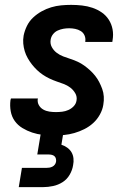

<svg xmlns="http://www.w3.org/2000/svg" viewBox="-20 -548 540 788"><path d="M201 8Q178 8 155.5 5.5Q133 3 112 -4Q91 -11 72 -22.5Q53 -34 40.5 -51.5Q28 -69 24 -91.5Q20 -114 23 -137L25 -144H136L135 -142Q133 -128 139.5 -116.5Q146 -105 157.5 -98.5Q169 -92 182.5 -90Q196 -88 209 -88Q222 -88 235 -89.5Q248 -91 260.5 -96.5Q273 -102 282.5 -112Q292 -122 294 -135Q297 -151 289 -165Q281 -179 268.5 -188.5Q256 -198 241 -203.5Q226 -209 211.5 -214Q197 -219 182.5 -226Q168 -233 155.5 -241.5Q143 -250 132 -260.5Q121 -271 111.5 -283Q102 -295 94 -309Q86 -323 81.5 -338Q77 -353 75.5 -369Q74 -385 77 -402Q81 -422 90.5 -441.5Q100 -461 116 -476Q132 -491 151 -501.5Q170 -512 190 -518Q210 -524 230.5 -526Q251 -528 272 -528Q294 -528 316.5 -525.5Q339 -523 359.5 -516Q380 -509 397.5 -497Q415 -485 426.5 -467Q438 -449 442 -427.5Q446 -406 442 -383L441 -376H330V-378Q332 -391 327 -402.5Q322 -414 311.5 -420.5Q301 -427 288.5 -429.5Q276 -432 264 -432Q252 -432 240.5 -430Q229 -428 217.5 -423Q206 -418 198 -408Q190 -398 188 -386Q185 -369 192.5 -355Q200 -341 212.5 -331.5Q225 -322 239.5 -316.5Q254 -311 269.5 -306Q285 -301 299 -294.5Q313 -288 325.5 -279Q338 -270 349.5 -259.5Q361 -249 370.5 -237Q380 -225 387 -211.5Q394 -198 399.5 -183Q405 -168 406 -151.5Q407 -135 404 -118Q401 -98 390 -78Q379 -58 362.5 -43Q346 -28 326 -18Q306 -8 285 -2Q264 4 243 6Q222 8 201 8ZM57 220 70 141H170Q176 141 182.5 140Q189 139 195 136Q201 133 205 127.5Q209 122 210 116Q211 110 209.5 103.5Q208 97 203.5 93Q199 89 192.5 87.5Q186 86 179 86H133L162 -88H254L232 46Q245 50 256 58Q267 66 273.5 77Q280 88 281.5 102Q283 116 280 130Q277 150 266 169Q255 188 237 199.5Q219 211 198 215.5Q177 220 157 220Z"/></svg>

Font: Iosevka Term Curly Oblique
Style: Bold
Weight: 700
Italic angle: -9°
Designer: Belleve Invis
Foundry: Belleve Invis
Version: Version 32.3.0